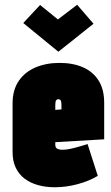

<svg xmlns="http://www.w3.org/2000/svg" viewBox="-20 -776 466 809"><path d="M374 -676 305 -756 224 -694 149 -755 78 -679 226 -558ZM213 -166V-177L419 -189V-343Q419 -399 395.5 -436.5Q372 -474 329.5 -492.5Q287 -511 231 -511Q175 -511 130 -492Q85 -473 59 -435Q33 -397 33 -340V-135Q33 -97 46.5 -69Q60 -41 84 -23Q108 -5 140.5 4Q173 13 210 13Q259 13 307 0Q355 -13 392 -35L349 -169Q328 -162 296 -153.5Q264 -145 244 -145Q235 -145 229 -146.5Q223 -148 219.5 -150.5Q216 -153 214.5 -157Q213 -161 213 -166ZM239 -333V-315L213 -313V-334Q213 -342 214 -347Q215 -352 218 -355Q221 -358 226 -358Q231 -358 234 -355Q237 -352 238 -346.5Q239 -341 239 -333Z"/></svg>

Font: Advent Pro Black
Style: Regular
Weight: 900
Version: Version 3.000